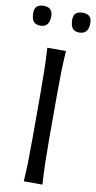

<svg xmlns="http://www.w3.org/2000/svg" viewBox="-120 -1018 532 1061"><g transform="rotate(10 145.5 -487.0)"><path d="M95.2 0Q99.1 -62.5 100.3 -120.6Q101.6 -178.7 101.6 -248V-499.5Q101.6 -569.8 100.3 -627.9Q99.1 -686 95.2 -749.5H199.7Q195.8 -686 194.3 -627.9Q192.9 -569.8 192.9 -499.5V-248Q192.9 -178.7 194.3 -120.6Q195.8 -62.5 199.7 0ZM253.9 -862.8Q228.5 -862.8 216.1 -877.9Q203.6 -893.1 203.6 -926.8Q203.6 -974.1 255.4 -974.1Q305.7 -974.1 305.7 -924.3Q305.7 -862.8 253.9 -862.8ZM35.2 -862.8Q9.8 -862.8 -2.7 -877.9Q-15.1 -893.1 -15.1 -926.8Q-15.1 -974.1 36.1 -974.1Q86.4 -974.1 86.4 -924.3Q86.4 -862.8 35.2 -862.8Z"/></g></svg>

Font: Pinar DS3-Regular
Style: Regular
Weight: 400
Designer: Amin Abedi
Version: Version 2.000